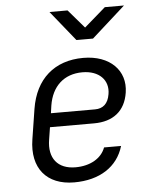

<svg xmlns="http://www.w3.org/2000/svg" viewBox="-55 -831 710 888"><g transform="rotate(-5 300.0 -387.5)"><path d="M321 -645H398L554 -785H465L366 -699L292 -785H208ZM254 10C372 10 456 -44 484 -139H405C387 -90 335 -59 266 -59C183 -59 141 -112 155 -197L164 -254H369C457 -254 514 -298 527 -383C543 -484 469 -560 345 -560C211 -560 122 -482 100 -345L78 -205C57 -73 126 10 254 10ZM174 -318 179 -353C193 -442 250 -494 335 -494C413 -494 458 -447 447 -383C440 -338 415 -318 379 -318Z"/></g></svg>

Font: JetBrains Mono Light
Style: Italic
Weight: 336
Italic angle: -9°
Monospace: yes
Designer: Philipp Nurullin, Konstantin Bulenkov
Foundry: JetBrains
Version: Version 2.305